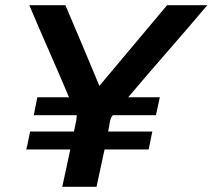

<svg xmlns="http://www.w3.org/2000/svg" viewBox="-20 -720 819 740"><path d="M220 0Q228 -36 235.5 -72Q243 -108 251 -144H81Q86 -161 89 -178.5Q92 -196 96 -213H265Q267 -224 269.5 -234.5Q272 -245 274 -256Q275 -261 275 -266Q275 -271 276 -276H110Q114 -293 117 -310.5Q120 -328 124 -345H246Q208 -435 169.5 -522.5Q131 -610 93 -700H232Q265 -622 298 -544.5Q331 -467 363 -389Q429 -467 493.5 -544.5Q558 -622 624 -700H779Q703 -610 626.5 -522.5Q550 -435 474 -345H596L581 -276H415Q406 -267 403 -247Q400 -227 397 -213H567Q563 -196 560 -178.5Q557 -161 553 -144H383Q375 -108 367.5 -72Q360 -36 352 0Z"/></svg>

Font: Rosa Sans SemiBold
Style: Italic
Weight: 600
Italic angle: -12°
Designer: Pentagram / MCKL
Foundry: Pentagram / MCKL
Version: Version 1.005;September 16, 2019;FontCreator 11.5.0.2425 64-